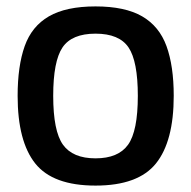

<svg xmlns="http://www.w3.org/2000/svg" viewBox="-20 -569 596 599"><path d="M35 -270Q35 -363 57 -425Q79 -487 132.5 -518Q186 -549 278 -549Q370 -549 423.5 -518Q477 -487 499.5 -425Q522 -363 522 -270Q522 -128 466.5 -59Q411 10 278 10Q145 10 90 -59Q35 -128 35 -270ZM146 -270Q146 -160 176.5 -117.5Q207 -75 278 -75Q349 -75 379.5 -117.5Q410 -160 410 -270Q410 -378 381 -421Q352 -464 278 -464Q204 -464 175 -421Q146 -378 146 -270Z"/></svg>

Font: Georama Medium
Style: Regular
Weight: 500
Designer: Jean-Baptiste Levee
Foundry: Production Type
Version: Version 1.000